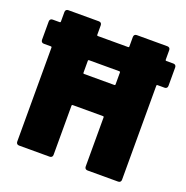

<svg xmlns="http://www.w3.org/2000/svg" viewBox="-130 -816 905 933"><g transform="rotate(20 323.0 -350.0)"><path d="M650 -616V-521Q650 -514 646 -510Q642 -506 635 -506H599Q594 -506 594 -501V-15Q594 -8 590 -4Q586 0 579 0H421Q414 0 410 -4Q406 -8 406 -15V-269Q406 -274 401 -274H245Q240 -274 240 -269V-15Q240 -8 236 -4Q232 0 225 0H67Q60 0 56 -4Q52 -8 52 -15V-501Q52 -506 47 -506H11Q4 -506 0 -510Q-4 -514 -4 -521V-616Q-4 -623 0 -627Q4 -631 11 -631H47Q52 -631 52 -636V-685Q52 -692 56 -696Q60 -700 67 -700H225Q232 -700 236 -696Q240 -692 240 -685V-636Q240 -631 245 -631H401Q406 -631 406 -636V-685Q406 -692 410 -696Q414 -700 421 -700H579Q586 -700 590 -696Q594 -692 594 -685V-636Q594 -631 599 -631H635Q642 -631 646 -627Q650 -623 650 -616ZM406 -440V-501Q406 -506 401 -506H245Q240 -506 240 -501V-440Q240 -435 245 -435H401Q406 -435 406 -440Z"/></g></svg>

Font: Barlow Black
Style: Regular
Weight: 900
Designer: Jeremy Tribby
Foundry: Tribby Type
Version: Version 1.422